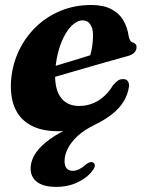

<svg xmlns="http://www.w3.org/2000/svg" viewBox="-20 -503 568 754"><path d="M110.7 -176.2 106.8 -216.9Q144.7 -228.4 185.8 -240.7Q227 -252.9 268.8 -265.7Q310.6 -278.5 349.9 -290.8L331 -274.6Q339.1 -299.9 342.1 -320.6Q345 -341.3 345.4 -364.2Q345.4 -391.4 334.7 -407.2Q324 -423 304 -423Q287.1 -423 269.8 -409.3Q252.5 -395.6 237.4 -370.4Q222.3 -345.2 211.8 -310.3Q201.3 -275.5 197.5 -232.9Q191.6 -161 216.1 -123.9Q240.7 -86.9 290.7 -86.9Q331.3 -86.9 365.6 -107.7Q399.9 -128.6 424.1 -168.5Q436.1 -182.3 444.5 -187.5Q453 -192.7 464.8 -192.3Q477.1 -191.9 482.2 -183.7Q487.4 -175.5 486.9 -165.1Q482.4 -132.5 465.8 -105Q449.3 -77.6 420.2 -54.6Q391.1 -31.7 349.1 -11.4Q309.5 8 283.7 32.2Q258 56.4 245.7 81.5Q233.5 106.6 233.5 128.9Q233.5 149.1 242.1 158.5Q250.7 167.8 265 167.8Q278.6 167.8 291.4 161.3Q304.3 154.7 316.6 143.6Q324.4 137.6 330.7 135Q337 132.3 343.6 134.4Q350.1 136.4 352.2 144.6Q354.3 152.8 343.5 166.4Q324.9 193.2 286.8 212Q248.8 230.9 200.8 230.9Q150.9 230.9 125.6 211.7Q100.2 192.5 100.2 158.6Q100.2 133.3 114.3 107.6Q128.4 82 159.8 55.9Q191.3 29.8 243.5 3.8L246 8.8Q232 11.1 224.5 11.7Q217.1 12.3 208.6 12.3Q141.3 12.3 98.3 -12.4Q55.2 -37.1 36.9 -82.6Q18.6 -128.2 23.8 -190.5Q29.1 -251.7 54.6 -304.6Q80 -357.6 121.7 -397.9Q163.4 -438.2 218.6 -460.8Q273.8 -483.4 338.2 -483.4Q386 -483.4 416.8 -467.3Q447.6 -451.3 464.1 -423.4Q480.6 -395.6 485.4 -360.1Q487.4 -351.7 490.8 -344.9Q494.3 -338.1 500.7 -336.5Q507.8 -334.5 512 -330.1Q516.2 -325.7 516.2 -317.4Q516.3 -306.4 507.8 -296.8Q499.3 -287.2 477 -281.5Q441.3 -272 396.4 -259.1Q351.6 -246.2 302.6 -232.1Q253.6 -217.9 204.4 -203.6Q155.2 -189.2 110.7 -176.2Z"/></svg>

Font: Fraunces
Style: Italic
Weight: 900
Italic angle: -16°
Version: Version 1.000;[0bf87f6ff]